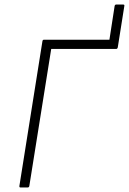

<svg xmlns="http://www.w3.org/2000/svg" viewBox="-20 -831 571 851"><path d="M71 0Q65 0 66 -7L168 -648Q169 -655 175 -655H465L488 -804Q489 -811 496 -811H525Q533 -811 531 -804L502 -621Q500 -614 495 -614H207L110 -7Q109 0 102 0Z"/></svg>

Font: Sofia Sans ExtraLight
Style: Italic
Weight: 250
Italic angle: -9°
Version: Version 4.100-B